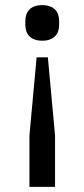

<svg xmlns="http://www.w3.org/2000/svg" viewBox="-20 -550 330 750"><path d="M195 180V-21L167 -326H123L95 -21V180ZM145 -391C191 -391 211 -417 211 -453V-468C211 -504 191 -530 145 -530C99 -530 79 -504 79 -468V-453C79 -417 99 -391 145 -391Z"/></svg>

Font: IBM Plex Thai Text
Style: Regular
Weight: 450
Designer: Mike Abbink, Paul van der Laan, Pieter van Rosmalen, Ben Mitchell, Mark Frömberg
Foundry: Bold Monday
Version: Version 1.0